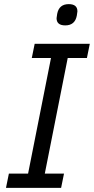

<svg xmlns="http://www.w3.org/2000/svg" viewBox="-20 -910 455 930"><path d="M296 -787Q254 -787 254 -822Q254 -826 257 -843Q266 -890 313 -890Q355 -890 355 -855Q355 -851 352 -834Q343 -787 296 -787ZM276 0H9L23 -69H116L227 -629H134L148 -698H415L401 -629H308L197 -69H290Z"/></svg>

Font: Aneliza
Style: Italic
Weight: 400
Italic angle: -11.31°
Designer: Mike Abbink, Paul van der Laan, Pieter van Rosmalen
Foundry: Bold Monday
Version: Version 3.0